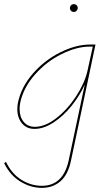

<svg xmlns="http://www.w3.org/2000/svg" viewBox="-52 -622 524 931"><path d="M287 -583Q287 -591 292.5 -596.5Q298 -602 306 -602Q314 -602 319.5 -596.5Q325 -591 325 -583Q325 -576 319.5 -570Q314 -564 306 -564Q298 -564 292.5 -569.5Q287 -575 287 -583ZM411 -406 292 158Q278 225 241 257Q204 289 151 289Q97 289 47 258.5Q-3 228 -32 169L-23 163Q5 221 52 250Q99 279 151 279Q254 279 281 156L359 -212Q334 -157 294.5 -108Q255 -59 207.5 -28Q160 3 115 3Q77 3 54.5 -24Q32 -51 32 -93Q32 -108 35 -124Q51 -201 108 -266Q165 -331 241 -368.5Q317 -406 384 -406ZM372 -278 398 -396H383Q320 -396 247 -360Q174 -324 118 -261Q62 -198 46 -124Q43 -108 43 -93Q43 -55 63 -31Q83 -7 117 -7Q167 -7 221.5 -49.5Q276 -92 317.5 -156Q359 -220 372 -278Z"/></svg>

Font: Ysabeau Infant Hairline
Style: Italic
Weight: 100
Italic angle: -12°
Designer: Christian Thalmann (Catharsis Fonts)
Version: Version 0.003